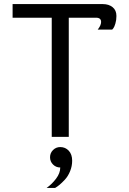

<svg xmlns="http://www.w3.org/2000/svg" viewBox="-20 -670 632 940"><path d="M275 50Q300 50 316.7 67.9Q333.3 85.8 333.3 116.7Q333.3 143.3 323.3 167.9Q313.3 192.5 297.9 209.2Q282.5 225.8 271.2 235Q260 244.2 250 250H208.3Q234.2 231.7 254.6 204.6Q275 177.5 275 150Q254.2 150 239.6 135.4Q225 120.8 225 100Q225 79.2 239.6 64.6Q254.2 50 275 50ZM41.7 -583.3V-650H483.3Q512.5 -650 531.2 -635Q550 -620 550 -591.7Q550 -571.7 545 -555Q540 -538.3 535 -531.7L529.2 -525H458.3Q475 -545.8 475 -562.5Q475 -583.3 450 -583.3H316.7V0H233.3V-583.3Z"/></svg>

Font: BoonBaan
Style: Regular
Weight: 400
Designer: Sungsit Sawaiwan
Foundry: FontUni
Version: Version 2.0